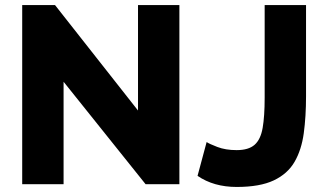

<svg xmlns="http://www.w3.org/2000/svg" viewBox="-20 -730 1293 761"><path d="M232 -406V0H68V-710H198L527 -292V-710H691V0H557ZM799 -167Q809 -160 841.5 -147.5Q874 -135 918 -135Q965 -135 989 -156Q1013 -177 1021 -223Q1029 -269 1029 -343V-710H1193V-349Q1193 -268 1184 -202Q1175 -136 1147.5 -88.5Q1120 -41 1065 -15Q1010 11 918 11Q827 11 763 -33Z"/></svg>

Font: Raleway ExtraBold
Style: Regular
Weight: 800
Designer: Matt McInerney, Pablo Impallari, Rodrigo Fuenzalida
Foundry: Matt McInerney, Pablo Impallari, Rodrigo Fuenzalida
Version: Version 4.026